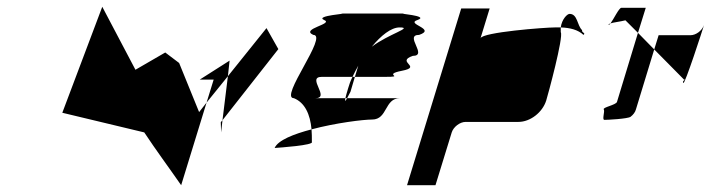

<svg xmlns="http://www.w3.org/2000/svg" viewBox="-20 -735 2099 567"><path d="M164 -402 406 -344C441 -291 479 -240 515 -188L590 -432L568 -404L509 -549L468 -580L380 -529L282 -715ZM570 -500 658 -556 653 -510 590 -432 611 -500ZM653 -510 637 -380 802 -590 767 -652ZM632 -374 637 -380 633 -344Z M791 -298C805 -299 908 -306 901 -316C901 -329 901 -341 900 -353C847 -339 801 -321 791 -298ZM848 -445C803 -445 951 -632 905 -632C866 -650 967 -664 937 -676C908 -689 1015 -695 987 -695H1174C1146 -695 1251 -689 1213 -676C1176 -664 1270 -650 1218 -632C1172 -632 1245 -570 1199 -570C1147 -552 1229 -538 1167 -526C1106 -514 1180 -508 1117 -508H1028L1038 -541C1032 -530 1026 -519 1021 -508H930C884 -508 957 -445 911 -445H1000C997 -433 1001 -437 1005 -445H1161C1115 -445 1125 -382 1079 -382C1053 -382 971 -372 900 -353C896 -398 880 -432 848 -445ZM1008 -474C1004 -460 1001 -451 1000 -445H1005C1009 -453 1015 -464 1015 -464L1028 -508H1021C1015 -496 1011 -485 1008 -474ZM1078 -597C1128 -635 1202 -654 1160 -654C1135 -654 1105 -630 1078 -597Z M1182 -188H1266L1314 -344C1319 -360 1338 -375 1355 -375H1511C1546 -375 1582 -403 1593 -438C1598 -454 1645 -627 1636 -640V-654H1618C1590 -654 1405 -640 1399 -622L1426 -710H1342ZM1636 -654C1639 -678 1655 -694 1662 -694C1686 -694 1684 -660 1699 -646C1697 -638 1711 -638 1703 -632C1687 -647 1664 -653 1636 -654Z M1777 -662C1778 -661 1781 -663 1783 -666C1780 -665 1776 -663 1777 -662ZM1783 -666C1792 -678 1808 -712 1815 -712H1887L1864 -638L1827 -675C1811 -671 1792 -669 1783 -666ZM1763 -412C1767 -406 1757 -381 1765 -381C1774 -381 1833 -384 1842 -390C1850 -396 1856 -404 1858 -412L1912 -589L1864 -638L1802 -434C1799 -425 1759 -418 1763 -412ZM1912 -589 1925 -631H2019C2035 -631 2053 -644 2059 -661C2055 -647 2002 -484 1998 -490C1993 -497 2008 -500 2000 -500ZM2059 -661V-662Z"/></svg>

Font: bitstorm
Style: obl
Weight: 400
Version: Version 0.2